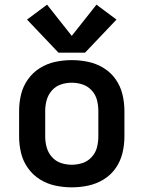

<svg xmlns="http://www.w3.org/2000/svg" viewBox="-20 -796 616 824"><path d="M288 8Q324 8 359 0.5Q394 -7 425 -26Q456 -45 476.5 -74.5Q497 -104 505.5 -139Q514 -174 514 -210V-320Q514 -356 505.5 -391Q497 -426 476.5 -455.5Q456 -485 425 -504Q394 -523 359 -530.5Q324 -538 288 -538Q252 -538 217 -530.5Q182 -523 151.5 -504Q121 -485 100 -455.5Q79 -426 70.5 -391Q62 -356 62 -320V-210Q62 -174 70.5 -139Q79 -104 100 -74.5Q121 -45 151.5 -26Q182 -7 217 0.5Q252 8 288 8ZM288 -89Q264 -89 241.5 -96.5Q219 -104 203 -122Q187 -140 180.5 -163Q174 -186 174 -210V-320Q174 -344 180.5 -367Q187 -390 203 -408Q219 -426 241.5 -433.5Q264 -441 288 -441Q312 -441 334.5 -433.5Q357 -426 373.5 -408Q390 -390 396 -367Q402 -344 402 -320V-210Q402 -186 396 -163Q390 -140 373.5 -122Q357 -104 334.5 -96.5Q312 -89 288 -89ZM345 -570 480 -712 394 -776 288 -642 182 -776 96 -712 231 -570Z"/></svg>

Font: Iosevka Sparkle Semibold
Style: Regular
Weight: 600
Designer: Belleve Invis
Foundry: Belleve Invis
Version: Version 4.5.0; ttfautohint (v1.8.3)